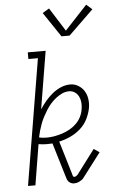

<svg xmlns="http://www.w3.org/2000/svg" viewBox="-63 -1011 627 1060"><g transform="rotate(-5 250.0 -480.5)"><path d="M303 8Q294 8 286 4Q278 0 273 -6Q268 -12 265 -20Q262 -28 260 -36L204 -222Q197 -222 189 -221.5Q181 -221 174 -221Q162 -221 150 -222Q138 -223 127 -225L90 0H49L165 -698H112V-735H211L158 -415Q173 -438 191 -459.5Q209 -481 230.5 -498.5Q252 -516 277.5 -527Q303 -538 330 -538Q354 -538 374.5 -525.5Q395 -513 407 -493.5Q419 -474 422.5 -449.5Q426 -425 422 -401Q416 -369 401 -339Q386 -309 360.5 -286.5Q335 -264 304.5 -250Q274 -236 242 -229L297 -46Q298 -41 300 -34.5Q302 -28 309 -28Q314 -28 318.5 -31Q323 -34 327 -38L428 -172L459 -151L357 -17Q353 -11 346 -6.5Q339 -2 332 1.5Q325 5 317.5 6.5Q310 8 303 8ZM176 -257Q198 -257 219.5 -261Q241 -265 262.5 -272Q284 -279 304.5 -290.5Q325 -302 341.5 -318.5Q358 -335 368 -355.5Q378 -376 381 -398Q384 -416 382.5 -433.5Q381 -451 373.5 -466.5Q366 -482 352 -491.5Q338 -501 320 -501Q300 -501 281.5 -492.5Q263 -484 246.5 -471Q230 -458 216.5 -442.5Q203 -427 192 -409.5Q181 -392 171.5 -374Q162 -356 155 -337.5Q148 -319 142.5 -300Q137 -281 133 -262Q144 -259 154.5 -258Q165 -257 176 -257ZM305 -807 213 -944 250 -966 332 -836 456 -969 488 -941 350 -807Z"/></g></svg>

Font: Iosevka Slab Extralight
Style: Italic
Weight: 200
Italic angle: -9°
Monospace: yes
Designer: Belleve Invis
Foundry: Belleve Invis
Version: Version 11.1.1; ttfautohint (v1.8.3)